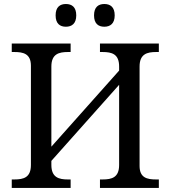

<svg xmlns="http://www.w3.org/2000/svg" viewBox="-20 -929 843 949"><path d="M474.1 0H765.1V-42H752C706.5 -42 669.9 -50.3 669.9 -108.9V-600.1C669.9 -662.6 707.5 -671.9 752 -671.9H765.1V-713.9H474.1V-671.9H486.8C533.2 -671.9 568.8 -662.1 568.8 -600.1V-580.1L233.9 -204.1V-600.1C233.9 -662.6 271.5 -671.9 315.9 -671.9H329.1V-713.9H38.1V-671.9H50.8C94.2 -671.9 132.8 -664.1 132.8 -604V-113.8C132.8 -51.8 97.2 -42 50.8 -42H38.1V0H329.1V-42H315.9C271.5 -42 233.9 -51.3 233.9 -113.8V-133.8L568.8 -509.8V-113.8C568.8 -51.8 533.2 -42 486.8 -42H474.1ZM254.9 -853C254.9 -812 276.4 -796.9 305.7 -796.9C335 -796.9 356.9 -812.5 356.9 -853C356.9 -894 335.4 -909.2 305.7 -909.2C276.9 -909.2 254.9 -894.5 254.9 -853ZM444.8 -853C444.8 -812 466.3 -796.9 495.6 -796.9C524.9 -796.9 546.9 -812.5 546.9 -853C546.9 -894 525.4 -909.2 495.6 -909.2C466.8 -909.2 444.8 -894.5 444.8 -853Z"/></svg>

Font: The Erased English
Style: Regular
Weight: 400
Designer: Monotype Design team + ligartures altered by 180 Amsterdam
Foundry: Monotype Imaging Inc.
Version: Version 1.030;Glyphs 3.1.2 (3151)